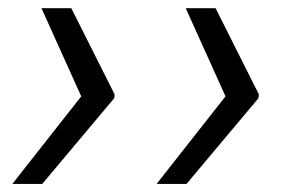

<svg xmlns="http://www.w3.org/2000/svg" viewBox="-20 -535 710 477"><path d="M10.7 -78.1 183.6 -297.9H264.6L263.7 -291L85 -78.1ZM83 -514.6H157.2L264.6 -300.8L263.7 -293.9H182.6ZM369.1 -78.1 542 -297.9H623L622.1 -291L443.4 -78.1ZM441.4 -514.6H515.6L623 -300.8L622.1 -293.9H541Z"/></svg>

Font: Inter Tight
Style: Italic
Weight: 400
Italic angle: -9.39999°
Designer: Rasmus Andersson
Foundry: rsms
Version: Version 3.002